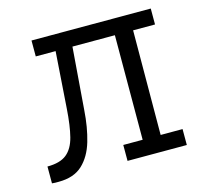

<svg xmlns="http://www.w3.org/2000/svg" viewBox="-91 -692 855 804"><g transform="rotate(-15 336.5 -290.5)"><path d="M68 10Q61 10 53.5 10Q46 10 39 9V-64Q94 -64 122.5 -87Q151 -110 163 -157Q175 -204 180 -278L197 -522H111V-591H628V-522H533L531 -69H626V0H369V-69H453L454 -522H270L249 -253Q244 -179 226.5 -119.5Q209 -60 171.5 -25Q134 10 68 10Z"/></g></svg>

Font: Podkova VF Beta
Style: Regular
Weight: 400
Designer: Ilya Yudin
Foundry: Cyreal (www.cyreal.org)
Version: Version 2.100